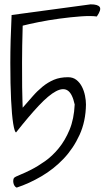

<svg xmlns="http://www.w3.org/2000/svg" viewBox="-20 -851 498 880"><path d="M44.9 -36.1Q49.8 -41 71.8 -49.8Q93.8 -58.6 123.5 -73.7Q153.3 -88.9 186.5 -112.3Q219.7 -135.7 249 -171.4Q278.3 -207 298.8 -256.3Q319.3 -305.7 322.3 -372.1Q311.5 -421.9 290.5 -436Q269.5 -450.2 236.3 -432.6Q203.1 -415 157.7 -366.7Q112.3 -318.4 53.7 -244.1Q46.9 -245.1 40.5 -284.2Q34.2 -323.2 30.8 -393.6Q27.3 -463.9 27.3 -562.5Q27.3 -661.1 33.2 -782.2L395.5 -831.1Q428.7 -831.1 437 -818.8Q445.3 -806.6 423.8 -775.4Q396.5 -779.3 350.1 -775.9Q303.7 -772.5 252.9 -765.6Q202.1 -758.8 156.2 -749.5Q110.4 -740.2 84 -733.4Q81.1 -634.8 81.1 -566.4Q81.1 -498 81.5 -453.1Q82 -408.2 83 -385.7Q84 -363.3 84 -357.4Q107.4 -383.8 128.9 -408.7Q150.4 -433.6 174.8 -453.6Q199.2 -473.6 227.1 -485.4Q254.9 -497.1 292 -497.1Q314.5 -497.1 330.1 -484.9Q345.7 -472.7 355.5 -453.6Q365.2 -434.6 369.6 -412.6Q374 -390.6 374 -372.1Q373 -294.9 344.7 -232.9Q316.4 -170.9 271.5 -123.5Q226.6 -76.2 169.9 -43Q113.3 -9.8 56.6 8.8Q50.8 6.8 46.9 1Q43 -4.9 41.5 -12.2Q40 -19.5 41 -26.4Q42 -33.2 44.9 -36.1Z"/></svg>

Font: Shadows Into Light Two
Style: Regular
Weight: 400
Designer: Kimberly Geswein
Foundry: Kimberly Geswein
Version: Version 1.003 2012